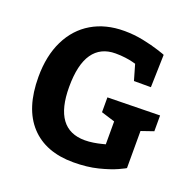

<svg xmlns="http://www.w3.org/2000/svg" viewBox="-128 -849 1005 993"><g transform="rotate(20 375.0 -352.5)"><path d="M389.2 -591.8Q307.1 -591.8 264.6 -531Q222.2 -470.2 222.2 -347.2Q222.2 -115.2 392.1 -115.2Q415 -115.2 439.5 -119.1Q463.9 -123 480.5 -127.4Q497.1 -131.8 502 -132.8V-258.8L426.8 -282.2V-363.8L714.8 -369.1V-282.2L647 -258.8V-55.2Q647 -53.2 608.9 -35.6Q570.8 -18.1 510.5 -2.9Q450.2 12.2 375 12.2Q222.2 12.2 138.7 -78.4Q55.2 -168.9 55.2 -341.8Q55.2 -458 96.7 -542.5Q138.2 -627 214.1 -671.9Q290 -716.8 392.1 -716.8Q446.3 -716.8 497.6 -706.3Q548.8 -695.8 586.9 -683.3Q625 -670.9 625 -669.9L620.1 -490.2H526.9L502 -576.2Q498 -577.1 483.6 -581.1Q469.2 -585 443.6 -588.4Q418 -591.8 389.2 -591.8Z"/></g></svg>

Font: Kadwa
Style: Regular
Weight: 400
Designer: Sol Matas
Foundry: Sol Matas
Version: Version 1.000;PS 001.000;hotconv 1.0.70;makeotf.lib2.5.58329